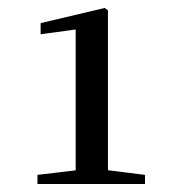

<svg xmlns="http://www.w3.org/2000/svg" viewBox="-20 -930 436 482"><path d="M74 -468V-491L175 -503H248L344 -491V-468ZM170 -468V-856L82 -844V-872L243 -910L251 -904V-468Z"/></svg>

Font: Noto Serif KR SemiBold
Style: Regular
Weight: 600
Designer: Ryoko NISHIZUKA 西塚涼子 (kana & ideographs); Frank Grießhammer (Latin, Greek & Cyrillic); Wenlong ZHANG 张文龙 (bopomofo); San
Foundry: Adobe
Version: Version 2.003-H1;hotconv 1.1.1;makeotfexe 2.6.0